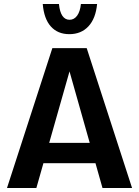

<svg xmlns="http://www.w3.org/2000/svg" viewBox="-20 -941 695 961"><path d="M207 -226H445L484 -124H168ZM242 -700H361L162 0H15ZM295 -700H414L641 0H493ZM275 -921Q279 -881 292.5 -861.5Q306 -842 328 -842Q351 -842 366 -862.5Q381 -883 385 -921H466Q459 -848 422.5 -809Q386 -770 327 -770Q269 -770 234.5 -808.5Q200 -847 194 -921Z"/></svg>

Font: Moderustic SemiBold
Style: Regular
Weight: 600
Designer: Tural Alisoy
Foundry: TAFT Foundry
Version: Version 2.120